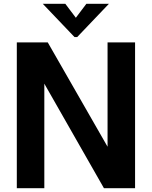

<svg xmlns="http://www.w3.org/2000/svg" viewBox="-20 -985 795 1005"><path d="M68 0H212V-547L524 0H687V-763H543V-217L230 -763H68ZM204 -965 370 -791H384L550 -965H432L377 -892L322 -965Z"/></svg>

Font: Swile Sans
Style: Bold
Weight: 700
Designer: Lord
Foundry: Lord
Version: Version 1.477;FEAKit 1.0